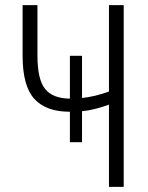

<svg xmlns="http://www.w3.org/2000/svg" viewBox="-20 -731 579 751"><path d="M406.2 -710.9H463.9V0H406.2V-321.8Q349.6 -300.8 300.8 -295.9V-174.8H253.4V-293.9Q160.2 -293.9 114.3 -344.2Q68.4 -394.5 68.4 -512.7V-710.9H126.5V-512.7Q126.5 -419.9 156.7 -382.8Q187 -345.7 253.4 -345.2V-512.7H300.8V-347.7Q351.6 -353 406.2 -373Z"/></svg>

Font: RobotoCondensed-Light
Style: Light
Weight: 300
Designer: Google
Version: Version 1.200311; 2013